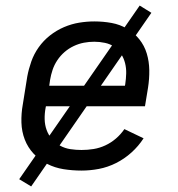

<svg xmlns="http://www.w3.org/2000/svg" viewBox="-20 -605 640 690"><path d="M273 8Q240 8 208.5 3Q177 -2 149.5 -16Q122 -30 101 -52.5Q80 -75 69 -103.5Q58 -132 57 -164.5Q56 -197 62 -230L78 -330Q83 -357 92.5 -384Q102 -411 119 -435Q136 -459 159.5 -477.5Q183 -496 210 -507.5Q237 -519 264.5 -523.5Q292 -528 319 -528Q351 -528 381 -522.5Q411 -517 436.5 -502Q462 -487 480.5 -464Q499 -441 507.5 -412.5Q516 -384 516.5 -353Q517 -322 512 -290L501 -223H145L144 -218Q140 -197 140.5 -176.5Q141 -156 147.5 -138Q154 -120 166.5 -105.5Q179 -91 196 -81.5Q213 -72 233 -69Q253 -66 273 -66Q295 -66 316.5 -69.5Q338 -73 358.5 -82.5Q379 -92 396.5 -107Q414 -122 427 -141L496 -108Q478 -80 452.5 -57Q427 -34 397 -19Q367 -4 335.5 2Q304 8 273 8ZM157 -297H429L430 -302Q433 -322 433.5 -341Q434 -360 429.5 -378Q425 -396 415 -411.5Q405 -427 390.5 -437Q376 -447 357 -451Q338 -455 319 -455Q300 -455 281.5 -451.5Q263 -448 245 -439.5Q227 -431 212 -418Q197 -405 186 -388.5Q175 -372 169 -354Q163 -336 160 -318ZM92 65 49 39 482 -585 524 -559Z"/></svg>

Font: Iosevka Aile
Style: Italic
Weight: 400
Italic angle: -9°
Designer: Belleve Invis
Foundry: Belleve Invis
Version: Version 28.0.1; ttfautohint (v1.8.4)